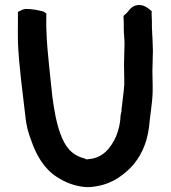

<svg xmlns="http://www.w3.org/2000/svg" viewBox="-20 -753 686 771"><path d="M52 -586C55 -495 72 -373 82 -285C86 -248 93 -221 105 -190C126 -129 157 -75 209 -42C238 -23 276 -6 322 -2C329 -2 336 -1 343 -2C417 -8 463 -39 504 -79C543 -120 568 -170 578 -239C578 -241 578 -237 578 -239C582 -287 592 -337 593 -386V-413C593 -432 592 -449 592 -467C592 -493 594 -523 594 -550C594 -571 592 -587 592 -606C592 -608 592 -605 592 -606C591 -613 591 -618 591 -625C591 -630 590 -637 590 -643V-667C590 -674 589 -683 589 -692V-709L587 -710C574 -720 562 -733 536 -733C505 -730 499 -710 487 -699C484 -697 479 -692 476 -689V-687C476 -685 477 -663 477 -663V-638C477 -618 480 -598 480 -578C480 -550 478 -520 478 -491C478 -472 479 -456 479 -437V-412C477 -381 471 -344 468 -314V-306L466 -299V-298C466 -296 464 -292 464 -288C463 -254 455 -228 446 -205C426 -161 394 -118 336 -114H335L330 -113C325 -113 325 -114 319 -117C319 -117 318 -117 318 -117C266 -131 241 -165 222 -217C206 -261 197 -313 190 -367C184 -430 169 -550 167 -617C165 -652 166 -666 166 -696V-699L154 -707H153C134 -712 111 -717 86 -717C71 -717 62 -710 52 -705V-663C52 -636 51 -621 52 -586Z"/></svg>

Font: Hussar Pisanka
Style: Sbd
Weight: 600
Designer: Robert Jablonski
Foundry: Cannot Into Space Fonts
Version: Version 1.070